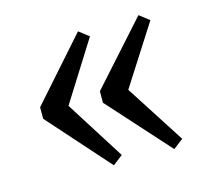

<svg xmlns="http://www.w3.org/2000/svg" viewBox="-70 -531 629 580"><g transform="rotate(-15 244.0 -240.5)"><path d="M439 -55 408 -31 236 -222V-258L408 -450L439 -426L320 -240ZM250 -55 219 -31 49 -222V-258L219 -450L250 -426L133 -240Z"/></g></svg>

Font: Myanglish
Style: Regular
Weight: 400
Designer: KyawKyaw ( MaYenGone)
Foundry: TattooFont3D
Version: Version 1.003 December 13, 2014